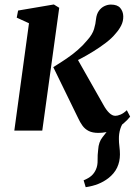

<svg xmlns="http://www.w3.org/2000/svg" viewBox="-20 -570 590 838"><path d="M354 247 345 217Q367 208 379.5 196.8Q392 185.5 399 169Q406.5 152 406 129.2Q405.5 106.5 408.5 83Q410.5 50 427.2 29.2Q444 8.5 456.5 -8.5L527.5 -48Q511.5 -28.5 505 -7.2Q498.5 14 499 37.5Q499 51.5 501.2 69.5Q503.5 87.5 503.5 104Q503.5 135.5 491 161.8Q478.5 188 452.5 208Q433 223 408.8 232.8Q384.5 242.5 354 247ZM42.5 0 106.5 -468.5 53 -493 59 -524 215 -550.5 238.5 -536 164.5 0ZM409 10Q384 10 367.5 1.8Q351 -6.5 340.2 -21.2Q329.5 -36 321 -54.5L212.5 -277Q243.5 -296 270 -314Q296.5 -332 319.2 -351.8Q342 -371.5 360.5 -394Q383.5 -419.5 390.5 -443.2Q397.5 -467 399 -486Q401.5 -508.5 411.5 -522.5Q421.5 -536.5 435.5 -543.2Q449.5 -550 464 -550Q492.5 -550 505 -535Q517.5 -520 518 -499Q518.5 -477.5 509 -458.8Q499.5 -440 485 -424Q469 -404 443 -384Q417 -364 387.5 -345.8Q358 -327.5 329.8 -312.8Q301.5 -298 280 -288L309 -328L431.5 -112Q443.5 -90 456.8 -77.2Q470 -64.5 483.5 -64.5Q493 -64.5 506.2 -70Q519.5 -75.5 533.5 -89L548 -61Q538.5 -48 519 -31.2Q499.5 -14.5 471.5 -2.2Q443.5 10 409 10Z"/></svg>

Font: Merriweather 60pt SemiBold
Style: Italic
Weight: 600
Italic angle: -7.8°
Version: Version 2.101